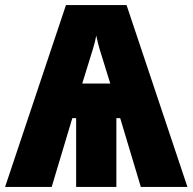

<svg xmlns="http://www.w3.org/2000/svg" viewBox="-25 -734 756 754"><path d="M711 0H528L447 -270H432V0H274V-270H259L178 0H-5L234 -714H472ZM340 -542 298 -406H408L365 -545Q360 -562 353 -594Q349 -572 340 -542Z"/></svg>

Font: Noto Sans UI CondBlack
Style: Regular
Weight: 900
Width: 3
Designer: Monotype Design Team
Foundry: Monotype Imaging Inc.
Version: Version 1.001